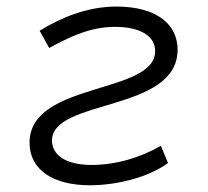

<svg xmlns="http://www.w3.org/2000/svg" viewBox="-20 -547 626 577"><path d="M250 9.8C327.1 9.8 423.3 -12.2 484.9 -57.1L463.4 -108.9C402.8 -73.7 329.1 -51.3 254.9 -51.3C175.8 -51.3 136.2 -82.5 136.2 -124.5C136.2 -251 513.7 -209 513.7 -397.5C513.7 -470.7 455.6 -527.3 329.1 -527.3C244.1 -527.3 163.6 -494.6 99.1 -454.6L127.9 -402.8C187.5 -435.5 251.5 -466.3 325.2 -466.3C402.8 -466.3 446.3 -438 446.3 -393.6C446.3 -262.2 68.8 -302.7 68.8 -118.2C68.8 -36.1 140.6 9.8 250 9.8Z"/></svg>

Font: Cascadia Mono NF Light
Style: Italic
Weight: 300
Italic angle: -10°
Monospace: yes
Designer: Aaron Bell
Foundry: Saja Typeworks
Version: Version 2404.023